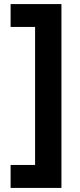

<svg xmlns="http://www.w3.org/2000/svg" viewBox="-20 -820 391 940"><path d="M31.9 -12.4H151.8V-688.1H31.9V-800H280.8V100H31.9Z"/></svg>

Font: AF Albert Sans Medium
Style: Regular
Weight: 500
Designer: Andreas Rasmussen
Foundry: a.Foundry
Version: Version 1.300;Glyphs 3.2 (3231)